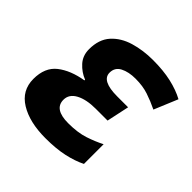

<svg xmlns="http://www.w3.org/2000/svg" viewBox="-152 -686 827 827"><g transform="rotate(45 261.5 -273.0)"><path d="M236 10Q139 10 79 -27Q19 -64 19 -134Q19 -204 63 -238.5Q107 -273 179 -285V-289Q146 -302 122 -328.5Q98 -355 98 -394Q98 -454 130 -489.5Q162 -525 214 -540.5Q266 -556 326 -556Q389 -556 437.5 -545Q486 -534 523 -514L478 -406Q443 -423 408.5 -434.5Q374 -446 330 -446Q288 -446 260 -431.5Q232 -417 232 -385Q232 -336 328 -336H394L372 -233H300Q243 -233 208.5 -214.5Q174 -196 174 -162Q174 -105 260 -105Q318 -105 358.5 -118.5Q399 -132 432 -149V-29Q396 -11 348.5 -0.5Q301 10 236 10Z"/></g></svg>

Font: BC Sans
Style: Bold Italic
Weight: 700
Italic angle: -12°
Designer: Monotype Design Team
Province of B.C.
Foundry: Monotype Imaging Inc.
Version: Version 2.000;GOOG;noto-source:20170915:90ef993387c0